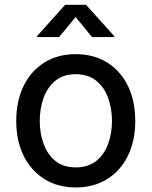

<svg xmlns="http://www.w3.org/2000/svg" viewBox="-20 -782 642 813"><path d="M300.8 11.7Q225.1 11.7 168.5 -23.4Q111.8 -58.6 80.3 -122.1Q48.8 -185.5 48.8 -269.5Q48.8 -355 80.3 -418.7Q111.8 -482.4 168.5 -517.6Q225.1 -552.7 300.8 -552.7Q376.5 -552.7 433.3 -517.6Q490.2 -482.4 521.5 -418.7Q552.7 -355 552.7 -269.5Q552.7 -185.5 521.5 -122.1Q490.2 -58.6 433.3 -23.4Q376.5 11.7 300.8 11.7ZM300.8 -73.2Q353 -73.2 387.2 -100.3Q421.4 -127.4 437.7 -172.4Q454.1 -217.3 454.1 -270Q454.1 -322.8 437.7 -367.9Q421.4 -413.1 387.2 -440.4Q353 -467.8 300.8 -467.8Q248.5 -467.8 214.8 -440.4Q181.2 -413.1 164.8 -368.2Q148.4 -323.2 148.4 -270Q148.4 -217.3 164.8 -172.4Q181.2 -127.4 214.8 -100.3Q248.5 -73.2 300.8 -73.2ZM230 -625H136.7V-628.9L255.9 -761.7H344.2L463.9 -628.9V-625H369.6L300.3 -710Z"/></svg>

Font: Inter Cardless
Style: Regular
Weight: 400
Designer: Rasmus Andersson
Foundry: rsms
Version: Version 4.001;git-9221beed3